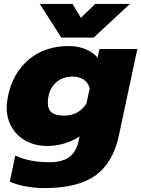

<svg xmlns="http://www.w3.org/2000/svg" viewBox="-20 -730 721 980"><path d="M183 -710H350L393 -639L466 -710H643L458 -538H293ZM30 197 58 64Q130 98 233 98Q298 98 333.5 71.5Q369 45 380 -6L386 -34Q355 -12 311 1.5Q267 15 222 15Q162 15 115 -9.5Q68 -34 41 -79Q14 -124 14 -182Q14 -205 21 -240Q45 -357 127 -426Q209 -495 330 -495Q377 -495 415.5 -479.5Q454 -464 478 -436L488 -480H681L586 -35Q557 100 468 165Q379 230 205 230Q158 230 110 221Q62 212 30 197ZM421 -201 438 -279Q431 -307 408 -323Q385 -339 351 -339Q304 -339 271 -313Q238 -287 228 -241Q224 -224 224 -205Q224 -172 243.5 -156Q263 -140 308 -140Q381 -140 421 -201Z"/></svg>

Font: Prompt ExtraBold
Style: Italic
Weight: 800
Italic angle: -12°
Designer: Katatrad Team
Foundry: CadsonDemak
Version: Version 1.001